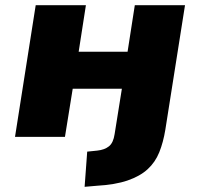

<svg xmlns="http://www.w3.org/2000/svg" viewBox="-20 -529 773 742"><path d="M307 193 317 57 356 53Q384 50 401 36.5Q418 23 423 -11L451 -186H261L231 0H38L118 -509H312L284 -329H473L501 -509H695L619 -28Q611 21 595.5 59.5Q580 98 550.5 125Q521 152 473 168.5Q425 185 353 189Z"/></svg>

Font: Nunito Sans 6pt Black
Style: Italic
Weight: 900
Italic angle: -9°
Version: Version 3.101;gftools[0.9.27]